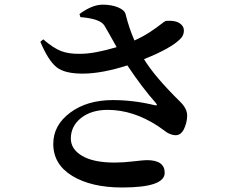

<svg xmlns="http://www.w3.org/2000/svg" viewBox="-20 -790 1040 843"><path d="M333 -714.8 329.1 -728.5Q384.8 -769.5 430.7 -769.5Q469.7 -769.5 498 -757.8Q526.4 -746.1 531.2 -728.5Q546.9 -665 570.3 -612.3Q609.4 -629.9 640.1 -650.4Q670.9 -670.9 686.5 -683.6Q702.1 -696.3 709 -698.2Q758.8 -702.1 778.3 -679.7Q789.1 -668 787.1 -650.4Q785.2 -632.8 772.5 -620.1Q732.4 -578.1 612.3 -530.3Q658.2 -454.1 772.5 -341.8Q800.8 -313.5 801.8 -284.2Q801.8 -253.9 788.6 -225.1Q775.4 -196.3 751 -196.3Q741.2 -196.3 730.5 -200.2Q719.7 -204.1 714.4 -207.5Q709 -210.9 694.3 -221.7Q679.7 -232.4 673.8 -236.3Q564.5 -307.6 453.1 -307.6Q380.9 -307.6 335.9 -272Q291 -236.3 291 -181.6Q291 -134.8 340.8 -105.5Q390.6 -76.2 484.4 -76.2Q520.5 -76.2 565.4 -81.5Q610.4 -86.9 625 -86.9Q703.1 -86.9 703.1 -31.2Q703.1 33.2 516.6 33.2Q380.9 33.2 297.4 -17.6Q213.9 -68.4 213.9 -158.2Q213.9 -240.2 288.1 -295.4Q362.3 -350.6 475.6 -350.6Q566.4 -350.6 659.2 -328.1Q667 -326.2 668.5 -328.6Q669.9 -331.1 664.1 -337.9Q606.4 -402.3 539.1 -502.9Q429.7 -467.8 347.7 -466.8Q263.7 -465.8 227.5 -495.6Q191.4 -525.4 157.2 -606.4L169.9 -617.2Q213.9 -579.1 248 -565.9Q282.2 -552.7 332 -553.7Q393.6 -553.7 492.2 -583Q453.1 -653.3 438.5 -677.7Q419.9 -708 333 -714.8Z"/></svg>

Font: GenRyuMin TW TTF Bold
Style: Regular
Weight: 700
Version: Version 1.300